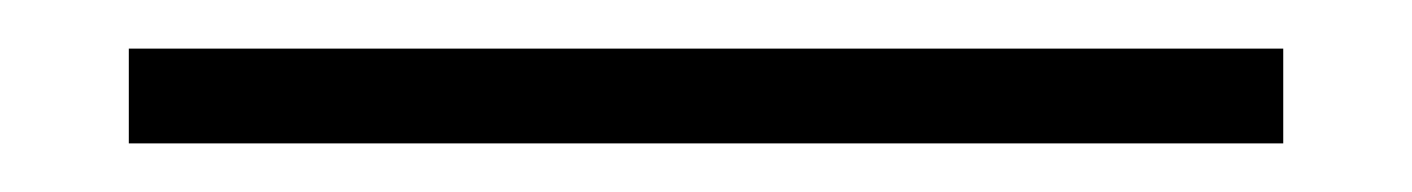

<svg xmlns="http://www.w3.org/2000/svg" viewBox="-20 -20 581 79"><path d="M33 39V0H508V39Z"/></svg>

Font: Rokkitt SemiBold Light
Style: Regular
Weight: 300
Version: Version 3.103